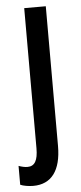

<svg xmlns="http://www.w3.org/2000/svg" viewBox="-76 -664 354 842"><g transform="rotate(-5 101.0 -243.0)"><path d="M36 147C116 147 159 90 159 -18V-633H64V-16C64 37 50 62 18 62C6 62 -7 59 -21 54V137C-8 143 16 147 36 147Z"/></g></svg>

Font: Noto Sans Kannada UI ExtraCondensed Medium
Style: Regular
Weight: 500
Width: 2
Designer: Jelle Bosma - Monotype Design Team
Foundry: Monotype Imaging Inc.
Version: Version 2.005